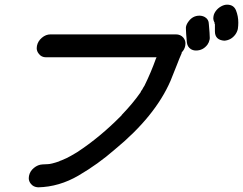

<svg xmlns="http://www.w3.org/2000/svg" viewBox="-20 -776 1039 821"><path d="M143 25Q123 24 112 10Q103 -1 103 -14Q103 -19 104 -24Q108 -44 125 -58Q142 -72 162 -73L183 -74Q198 -74 233 -86Q235 -88 239 -89L242 -90L265 -100Q283 -109 301 -120L311 -126Q407 -189 497 -280Q499 -282 500 -283Q501 -284 501 -285Q549 -335 581 -381Q581 -382 582 -383.5Q583 -385 584 -388L587 -391Q592 -401 598 -410Q626 -467 647 -526Q649 -528 649 -531H177Q157 -531 146 -546Q137 -557 137 -570Q137 -575 138 -580Q142 -600 159 -614.5Q176 -629 196 -629H732Q752 -629 764 -615Q773 -604 773 -590Q773 -585 772 -580Q769 -564 757 -552V-549Q746 -524 737 -500L709 -430Q643 -278 470 -136Q399 -74 316 -25.5Q233 23 143 25ZM818 -560Q806 -560 796 -566Q781 -576 779 -595Q775 -639 775 -653V-660Q777 -672 786 -684Q804 -709 833 -709Q845 -709 856 -703Q873 -693 873 -673Q877 -630 877 -614Q877 -608 876 -606Q874 -595 867 -585Q848 -560 818 -560ZM939 -602Q899 -605 899 -642V-672Q899 -673 897 -676L898 -677Q898 -679 896 -682Q892 -690 892 -698Q892 -703 893 -707Q895 -719 904 -730.5Q913 -742 926 -749Q939 -756 951 -756Q979 -756 989 -732Q999 -707 999 -679Q999 -666 997 -652Q994 -639 986 -628Q968 -604 939 -602Z"/></svg>

Font: Bad Comic
Style: Italic
Weight: 400
Italic angle: -11°
Designer: GGBotNet
Foundry: GGBotNet
Version: 0.95